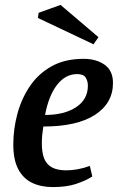

<svg xmlns="http://www.w3.org/2000/svg" viewBox="-20 -750 479 780"><path d="M195 10Q146 10 110 -7.5Q74 -25 54 -63Q34 -101 34 -163Q34 -225 50.5 -287Q67 -349 101.5 -400Q136 -451 190 -481Q244 -511 320 -511Q371 -511 405 -487Q439 -463 439 -413Q439 -331 366 -283.5Q293 -236 156 -236Q153 -217 151.5 -201.5Q150 -186 150 -167Q150 -130 159.5 -106Q169 -82 191 -70Q213 -58 250 -58Q271 -58 296 -62.5Q321 -67 345 -76L355 -33Q328 -16 289.5 -3Q251 10 195 10ZM163 -283Q241 -283 289 -314.5Q337 -346 337 -402Q337 -421 328 -435Q319 -449 293 -449Q246 -449 212 -405.5Q178 -362 163 -283ZM360 -570 134 -677 137 -698 226 -730 380 -599Z"/></svg>

Font: Manuale SemiBold
Style: Italic
Weight: 600
Italic angle: -11°
Designer: Eduardo Tunni / Pablo Cosgaya
Foundry: Eduardo Tunni / Pablo Cosgaya
Version: Version 1.002